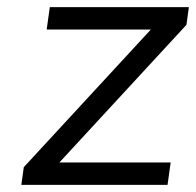

<svg xmlns="http://www.w3.org/2000/svg" viewBox="-20 -520 551 540"><path d="M147 -63H460L451.2 0H40L46.9 -49.8L404.3 -437H111.3L120.1 -500H511.2L504.4 -450.2Z"/></svg>

Font: Fivo Sans
Style: Italic
Weight: 400
Designer: Alexander Slobzheninov
Foundry: Alexander Slobzheninov
Version: 1.0